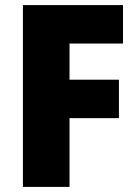

<svg xmlns="http://www.w3.org/2000/svg" viewBox="-20 -734 541 754"><path d="M253 0H70V-714H463V-563H253V-421H447V-270H253Z"/></svg>

Font: Noto Sans Lao UI SemCond Blk
Style: Regular
Weight: 900
Width: 4
Designer: Monotype Design Team
Foundry: Monotype Imaging Inc.
Version: Version 2.000; ttfautohint (v1.8.4.7-5d5b)